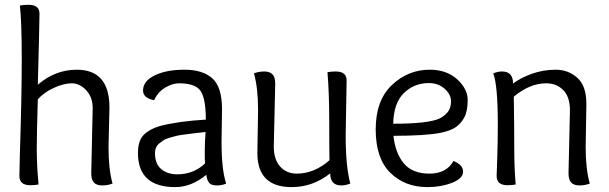

<svg xmlns="http://www.w3.org/2000/svg" viewBox="-20 -763 2516 793"><path d="M356.9 -47.9 362.8 -316.9Q362.8 -361.8 335.9 -390.4Q309.1 -418.9 276.9 -418.9Q244.1 -418.9 203.1 -400.4Q162.1 -381.8 136.2 -353Q131.8 -210.9 131.8 -146Q131.8 -81.1 139.2 -1Q123 2 105 2Q60.1 2 60.1 -36.1Q60.1 -43.9 62 -124Q69.8 -361.8 69.8 -519.5Q69.8 -676.8 62 -740.2Q78.1 -743.2 98.1 -743.2Q143.1 -743.2 143.1 -706.5Q143.1 -669.9 136.2 -413.1Q208 -475.1 296.9 -475.1Q432.1 -475.1 432.1 -318.8L428.2 -155.8Q428.2 -64 444.8 -4.9Q424.8 2.9 402.3 2.9Q379.9 2.9 368.4 -8.5Q356.9 -20 356.9 -47.9Z M897 -312 895 -176.8Q895 -62 914.1 -4.9Q897.9 2.9 875.5 2.9Q853 2.9 844 -7.6Q835 -18.1 832 -41Q770 9.8 704.1 9.8Q549.8 9.8 549.8 -130.9Q549.8 -182.1 573.7 -206.1Q597.7 -230 639.6 -242.2Q714.8 -262.2 830.1 -269Q830.1 -354 809.1 -386.5Q788.1 -418.9 719.7 -418.9Q691.9 -418.9 661.9 -400.9Q631.8 -382.8 616.7 -349.1Q570.8 -357.9 570.8 -389.2Q570.8 -428.2 618.9 -451.7Q667 -475.1 742.2 -475.1Q816.9 -475.1 856.9 -439.5Q897 -403.8 897 -312ZM829.1 -217.8Q799.8 -214.8 785.4 -212.9Q771 -210.9 746.3 -208Q721.7 -205.1 709.7 -202.1Q697.8 -199.2 680.4 -194.1Q663.1 -189 654.5 -182.9Q646 -176.8 636.7 -169.9Q620.1 -155.8 620.1 -130.9Q620.1 -85.9 646 -64.5Q671.9 -43 711.9 -43Q779.8 -43 826.7 -87.9Q825.7 -102.1 825.7 -139.2Q825.7 -175.8 829.1 -217.8Z M1411.6 -430.2 1407.7 -203.1Q1407.7 -76.2 1426.8 -4.9Q1406.7 2.9 1389.6 2.9Q1343.8 2.9 1343.8 -46.9Q1272 9.8 1184.6 9.8Q1043 9.8 1043 -130.9L1045.9 -309.1Q1045.9 -399.9 1028.8 -460Q1048.8 -467.8 1071.3 -467.8Q1093.8 -467.8 1105.2 -456.3Q1116.7 -444.8 1116.7 -417L1110.8 -158.2Q1110.8 -104 1137.2 -75Q1163.6 -45.9 1205.6 -45.9Q1277.8 -45.9 1340.8 -101.1Q1339.8 -144 1339.8 -261.2Q1339.8 -377.9 1332.5 -464.8Q1348.6 -467.8 1366.7 -467.8Q1411.6 -467.8 1411.6 -430.2Z M1754.9 -475.1Q1824.7 -475.1 1868.2 -435.5Q1911.6 -396 1911.6 -350.1Q1911.6 -304.2 1897.7 -278.1Q1883.8 -252 1861.3 -237.1Q1838.9 -222.2 1796.9 -213.9Q1732.9 -202.1 1605 -202.1Q1612.8 -129.9 1648.2 -87.9Q1683.6 -45.9 1753.9 -45.9Q1823.7 -45.9 1853 -98.1Q1892.6 -82 1892.6 -54.2Q1892.6 -25.9 1847.2 -8.1Q1801.8 9.8 1745.6 9.8Q1651.9 9.8 1591.8 -49.6Q1531.7 -108.9 1531.7 -228.5Q1531.7 -348.1 1598.4 -411.6Q1665 -475.1 1754.9 -475.1ZM1751 -419.9Q1690.9 -419.9 1648.4 -378.9Q1606 -337.9 1604 -252Q1746.6 -252 1793.9 -272.9Q1814 -282.2 1828.4 -299.1Q1842.8 -315.9 1842.8 -344.7Q1842.8 -373 1816.4 -396.5Q1790 -419.9 1751 -419.9Z M2328.1 -47.9 2334 -307.1Q2334 -362.8 2306.4 -390.9Q2278.8 -418.9 2235.8 -418.9Q2168 -418.9 2102.1 -363.8Q2104 -228 2104 -148.4Q2104 -68.8 2109.9 -1Q2094.2 2 2076.2 2Q2031.2 2 2031.2 -36.1Q2031.2 -40 2033.7 -109.6Q2036.1 -179.2 2036.1 -248Q2036.1 -412.1 2017.1 -460Q2037.1 -467.8 2053.2 -467.8Q2099.1 -467.8 2099.1 -418Q2128.9 -440.9 2176 -458Q2223.1 -475.1 2275.4 -475.1Q2327.1 -475.1 2364.5 -441.7Q2401.9 -408.2 2401.9 -334L2398.9 -155.8Q2398.9 -64 2416 -4.9Q2396 2.9 2373.5 2.9Q2351.1 2.9 2339.6 -8.5Q2328.1 -20 2328.1 -47.9Z"/></svg>

Font: Sukar
Style: Regular
Weight: 400
Designer: Dario Muhafara - Ghiath Alsory
Foundry: Dario Muhafara - Ghiath Alsory
Version: Version 1.00 March 17, 2016, initial release